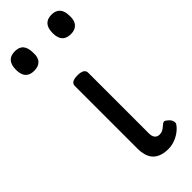

<svg xmlns="http://www.w3.org/2000/svg" viewBox="-308 -827 877 877"><g transform="rotate(-45 130.0 -389.0)"><path d="M193 17Q167 17 148 10Q129 3 117 -10Q105 -23 99.5 -42.5Q94 -62 94 -86V-489Q94 -502 104.5 -508.5Q115 -515 136 -515Q158 -515 169 -508.5Q180 -502 180 -489V-96Q180 -83 184 -74.5Q188 -66 195 -62Q202 -58 211 -58Q222 -58 230 -62Q238 -66 245 -72Q252 -78 260 -84Q267 -89 275.5 -83.5Q284 -78 293 -68Q298 -61 300 -52Q302 -43 296 -35Q285 -20 268 -8Q251 4 231.5 10.5Q212 17 193 17ZM12 -669Q-16 -669 -30 -684.5Q-44 -700 -44 -731Q-44 -763 -30 -779Q-16 -795 12 -795Q40 -795 53.5 -779Q67 -763 67 -731Q69 -700 54.5 -684.5Q40 -669 12 -669ZM249 -669Q221 -669 207 -684.5Q193 -700 193 -731Q193 -763 207 -779Q221 -795 249 -795Q276 -795 290 -779Q304 -763 304 -731Q305 -700 290.5 -684.5Q276 -669 249 -669Z"/></g></svg>

Font: Playwrite BE WAL
Style: Regular
Weight: 400
Designer: Veronika Burian, José Scaglione
Foundry: TypeTogether
Version: Version 1.002